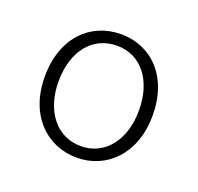

<svg xmlns="http://www.w3.org/2000/svg" viewBox="-72 -809 503 487"><g transform="rotate(20 179.5 -565.5)"><path d="M179 -399C259 -399 324 -461 324 -565C324 -672 259 -732 179 -732C98 -732 33 -672 33 -565C33 -461 98 -399 179 -399ZM179 -430C113 -430 70 -486 70 -565C70 -647 113 -701 179 -701C244 -701 287 -647 287 -565C287 -486 244 -430 179 -430Z"/></g></svg>

Font: Source Sans Pro Light
Style: Regular
Weight: 300
Designer: Paul D. Hunt
Foundry: Adobe Systems Incorporated
Version: Version 3.006;hotconv 1.0.111;makeotfexe 2.5.65597